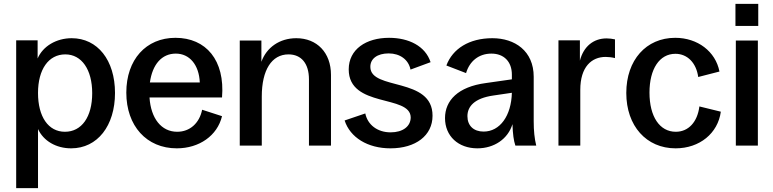

<svg xmlns="http://www.w3.org/2000/svg" viewBox="-20 -747 3966 985"><path d="M63 218H175V-85C203 -24 268 14 345 14C480 14 570 -102 570 -270C570 -439 480 -551 348 -551C269 -551 200 -510 173 -447V-540H63ZM313 -71C228 -71 175 -148 175 -270C175 -391 229 -468 315 -468C399 -468 453 -390 453 -269C453 -147 399 -71 313 -71Z M887 14C1002 14 1095 -51 1119 -151L1017 -184C1003 -115 954 -71 889 -71C808 -71 754 -139 747 -247H1119C1135 -438 1037 -553 880 -553C729 -553 628 -441 628 -272C628 -101 732 14 887 14ZM749 -324C762 -417 810 -472 882 -472C952 -472 1001 -415 1005 -324Z M1210 0H1323V-252C1323 -388 1374 -468 1460 -468C1526 -468 1565 -421 1565 -340V0H1678V-363C1678 -477 1606 -551 1500 -551C1414 -551 1347 -503 1321 -430V-539H1210Z M1983 14C2113 14 2199 -52 2199 -153C2200 -353 1881 -282 1880 -403C1879 -446 1916 -473 1974 -473C2032 -473 2076 -441 2086 -390L2189 -428C2162 -511 2077 -553 1976 -553C1858 -553 1769 -494 1769 -391C1769 -192 2085 -263 2087 -145C2087 -99 2047 -68 1984 -68C1916 -68 1866 -107 1854 -165L1748 -129C1776 -42 1866 14 1983 14Z M2429 14C2515 14 2586 -34 2609 -110C2611 -58 2615 -27 2624 0H2731C2722 -37 2718 -76 2718 -125V-353C2718 -486 2621 -551 2506 -551C2387 -551 2302 -497 2270 -411L2371 -372C2389 -433 2436 -472 2501 -472C2565 -472 2606 -431 2606 -364V-340L2473 -321C2329 -302 2263 -231 2263 -141C2263 -49 2331 14 2429 14ZM2378 -151C2378 -200 2413 -243 2511 -257L2606 -271C2603 -153 2545 -72 2461 -72C2410 -72 2378 -102 2378 -151Z M2845 0H2957V-286C2957 -404 3015 -455 3087 -455C3102 -455 3119 -453 3135 -449V-545C3121 -548 3107 -550 3092 -550C3025 -550 2974 -509 2955 -436V-540H2845Z M3446 14C3569 14 3663 -63 3678 -174L3568 -201C3558 -121 3512 -71 3447 -71C3364 -71 3312 -149 3312 -272C3312 -393 3363 -471 3445 -471C3506 -471 3552 -425 3562 -352L3671 -380C3651 -483 3559 -553 3444 -553C3295 -553 3193 -439 3193 -270C3193 -101 3296 14 3446 14Z M3755 0H3868V-539H3755ZM3753 -614H3870V-727H3753Z"/></svg>

Font: Ronzino Medium
Style: Regular
Weight: 500
Designer: Nunzio Mazzaferro
Foundry: Collletttivo
Version: Version 1.000;Glyphs 3.3 (3337)